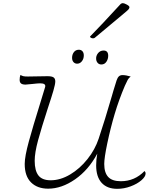

<svg xmlns="http://www.w3.org/2000/svg" viewBox="-20 -1183 939 1212"><path d="M899 -87Q899 -68 872.5 -45Q846 -22 804.5 -6.5Q763 9 720 9Q656 9 621.5 -29Q587 -67 587 -139Q587 -175 594 -213Q539 -110 454 -51Q369 8 284 8Q216 8 176 -31.5Q136 -71 136 -148Q136 -195 162 -290Q188 -385 233 -529L265 -634Q271 -657 234 -657Q219 -657 185 -653Q151 -649 141 -649Q122 -649 113 -656Q104 -663 104 -679Q104 -697 109 -710Q119 -704 128 -702Q137 -700 156 -700L280 -702Q307 -702 318 -694.5Q329 -687 329 -669Q329 -652 317 -610.5Q305 -569 282 -500Q242 -377 220.5 -298Q199 -219 199 -168Q199 -106 222.5 -75.5Q246 -45 300 -45Q361 -45 422.5 -81.5Q484 -118 532 -178.5Q580 -239 603 -308Q643 -428 685 -573L696 -611Q710 -658 716 -675.5Q722 -693 730.5 -701Q739 -709 754 -709Q774 -709 805 -700Q793 -691 786.5 -679.5Q780 -668 768 -641Q731 -554 704.5 -465.5Q678 -377 657 -277Q638 -186 638 -148Q638 -93 663 -66Q688 -39 743 -39Q830 -39 892 -103Q899 -98 899 -87ZM435 -818Q435 -839 446.5 -854Q458 -869 478 -869Q492 -869 500.5 -859.5Q509 -850 509 -833Q509 -812 497 -796.5Q485 -781 467 -781Q453 -781 444 -791Q435 -801 435 -818ZM587 -809Q585 -830 598.5 -847Q612 -864 634 -864Q663 -864 663 -831Q663 -810 651.5 -793Q640 -776 620 -776Q605 -776 596.5 -786Q588 -796 587 -809ZM567 -941Q560 -941 554 -944.5Q548 -948 548 -952Q618 -1023 739 -1155Q746 -1163 756 -1163Q764 -1163 780.5 -1154Q797 -1145 797 -1138V-1137Q797 -1127 781 -1114Q770 -1104 748 -1086Q642 -997 579 -945Q575 -941 567 -941Z"/></svg>

Font: Charmonman
Style: Regular
Weight: 400
Designer: Ekaluck Peanpanawate
Foundry: Cadson Demak Co.,Ltd.
Version: Version 1.000; ttfautohint (v1.6)